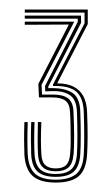

<svg xmlns="http://www.w3.org/2000/svg" viewBox="-20 -820 236 403"><path d="M96.8 -436.8Q64.2 -436.8 48.8 -450.5Q33.2 -464.2 31.2 -495.5Q30.8 -508.2 30.6 -525.8Q30.5 -543.2 31.2 -563.8H38.2Q37.5 -543.5 37.5 -526.4Q37.5 -509.2 38.2 -495.5Q40 -467.2 54 -455Q68 -442.8 96.8 -442.8Q124.2 -442.8 139.1 -454.1Q154 -465.5 155.8 -495.8Q156.8 -511.2 156.8 -534Q156.8 -556.8 155.8 -585Q154.8 -614.2 140.9 -626.9Q127 -639.5 97 -639.5H91.2V-642.5L157.5 -771.2V-793.5H32V-800H164.2V-769.5L100 -645Q121 -645 134.6 -638Q148.2 -631 155.1 -617.8Q162 -604.5 162.8 -585.2Q164 -553.5 163.9 -533.1Q163.8 -512.8 162.8 -496Q161 -464.2 145.6 -450.5Q130.2 -436.8 96.8 -436.8ZM96.8 -460.5Q79 -460.5 70 -468.8Q61 -477 59.8 -495.8Q58.8 -512.5 59 -529.1Q59.2 -545.8 59.5 -563.8H66.8Q65.8 -542.2 65.9 -525.9Q66 -509.5 66.8 -496.8Q67.5 -480.5 75 -473.5Q82.5 -466.5 96.8 -466.5Q111.8 -466.5 118.9 -473.6Q126 -480.8 127.2 -496.8Q128.2 -507.5 128.4 -521Q128.5 -534.5 128.2 -550.6Q128 -566.8 127 -584.8Q126.2 -602 117.1 -608.8Q108 -615.5 90.2 -615.5H61.8L60.5 -644L124.5 -768.5L32 -768V-774.5H135.8L67.2 -642L68.2 -621.5H90.2Q111.5 -621.8 122.4 -613.9Q133.2 -606 134.2 -586.5Q135.5 -558.2 135.6 -534.9Q135.8 -511.5 134.5 -497Q132.8 -476.8 123.8 -468.6Q114.8 -460.5 96.8 -460.5ZM96.8 -448.8Q71.5 -448.8 59.1 -459.6Q46.8 -470.5 45.5 -496Q45 -508.5 44.9 -526.1Q44.8 -543.8 45.5 -563.8H52.5Q51.8 -544.8 51.8 -527Q51.8 -509.2 52.5 -496.5Q53.8 -474.5 64.2 -464.6Q74.8 -454.8 96.8 -454.8Q118.5 -454.8 129.2 -464.2Q140 -473.8 141.5 -496.8Q142.5 -511.5 142.5 -535.8Q142.5 -560 141.5 -585.5Q140.5 -610.5 127.2 -619.9Q114 -629.2 90.2 -628.8L75 -628.2L74.5 -639.5L143.2 -774.2V-780.8H32V-787.2H150L150.2 -772.2L81.2 -638L81.5 -635H90.2Q116.8 -635 132.1 -625Q147.5 -615 148.5 -585.8Q149.5 -559 149.5 -535.6Q149.5 -512.2 148.5 -496Q146.8 -470.5 134.6 -459.6Q122.5 -448.8 96.8 -448.8Z"/></svg>

Font: Big Shoulders Inline Display Thin Light
Style: Regular
Weight: 300
Version: Version 2.002